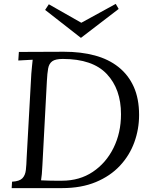

<svg xmlns="http://www.w3.org/2000/svg" viewBox="-20 -967 778 987"><path d="M309 -701Q396 -701 467 -682Q538 -663 589 -622.5Q640 -582 667.5 -521Q695 -460 695 -376Q695 -303 670.5 -235.5Q646 -168 596.5 -115Q547 -62 472.5 -31Q398 0 299 0H40L42 -33Q80 -35 95 -50.5Q110 -66 113 -93.5Q116 -121 117 -156L141 -588Q143 -608 144.5 -626.5Q146 -645 148 -660Q129 -659 111 -658Q93 -657 74 -656L77 -700ZM303 -664Q265 -664 248.5 -652Q232 -640 227.5 -615Q223 -590 221 -551L198 -118Q197 -91 195 -72Q193 -53 191 -40Q213 -39 231 -38.5Q249 -38 265.5 -38Q282 -38 298 -38Q389 -38 457 -83.5Q525 -129 563.5 -206.5Q602 -284 602 -380Q602 -509 529 -586.5Q456 -664 303 -664ZM397 -773H395L212 -916L231 -945L398 -850L575 -947L590 -921Z"/></svg>

Font: Lora
Style: Italic
Weight: 400
Italic angle: -3°
Designer: Olga Karpushina, Alexei Vanyashin (Cyrillic)
Foundry: Cyreal
Version: Version 3.008